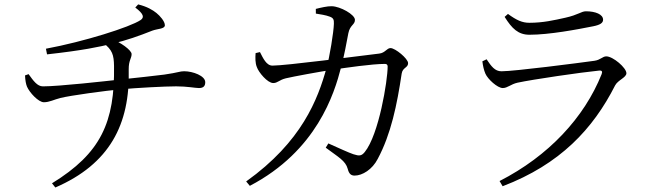

<svg xmlns="http://www.w3.org/2000/svg" viewBox="-20 -795 3020 867"><path d="M214.8 32.7 229.9 51.7C473.5 -53.9 567.9 -231.8 561.2 -481.8C560.9 -522.9 574.3 -531.1 574.3 -550.8C574.3 -568.6 522.6 -605.1 484.6 -618.3L445.4 -601.8C487.6 -570.3 494.1 -546.6 494.9 -497.1C498.8 -243.7 435.9 -102.9 214.8 32.7ZM178.2 -333.3C203.1 -333.3 224.3 -345.5 253.1 -352.6C297.5 -363.8 457.6 -385.7 527.3 -391.9C596.9 -398.2 724 -405.1 775.3 -405.1C825.1 -405.1 861.8 -397.4 878.5 -397.4C899.8 -397.4 906.8 -407.6 906.8 -423.9C906.8 -452.6 851 -473.3 811.4 -473.3C791.5 -473.3 785.3 -467.2 722.1 -458.2C683.1 -453 592.4 -443.3 520.8 -435.7C459.3 -428.9 246.6 -405 173.8 -405C148.5 -405 130.9 -429.9 109.1 -460.2L93 -454.4C94 -431.5 97.4 -414.2 102 -403.5C113.3 -377.2 153.4 -333.3 178.2 -333.3ZM187.4 -575 192.4 -549.5C356.4 -567.6 429 -583.7 485.9 -597.3C551.1 -612.6 607.2 -632.5 667.7 -656.6C691.7 -665.6 724.5 -663.9 724.5 -680.9C724.5 -698.6 702.7 -723.2 686.5 -736.3C669.7 -749.8 644.2 -765.2 603.9 -775.1L590.9 -761C630.2 -731.3 631.6 -716.2 615.3 -704.7C567.4 -672.5 359 -606.8 187.4 -575Z M1581.4 -2.1C1616 -2.1 1661.3 -29.4 1685.8 -77.7C1745.7 -189.5 1772.9 -322.3 1793.8 -462.5C1798.2 -491.1 1822.8 -488.4 1822.8 -509.7C1822.8 -530.5 1764.5 -577.9 1743.5 -577.9C1726.6 -577.9 1719.4 -556 1692.2 -553C1596.8 -541.3 1270 -498.7 1210.4 -498.7C1182.7 -498.7 1168 -532.5 1153.9 -559.8L1134.2 -555.2C1132.7 -534.6 1132.1 -510.8 1139.9 -491.9C1147.8 -468.5 1187.8 -420 1213.9 -420C1233.8 -420 1240 -433.8 1270.8 -441.4C1304 -449.3 1422.9 -471.2 1483.6 -480.4C1542.8 -489.2 1659.4 -506.4 1718.8 -506.4C1726.5 -506.4 1730.5 -501.8 1730.5 -495C1730.5 -431 1690.8 -186.9 1627 -108.4C1612.6 -90.8 1602.6 -89.8 1576 -98.5C1556.3 -104.8 1505.2 -128.4 1462.7 -147.4L1450.9 -128.1C1507.6 -85.6 1540.4 -69.3 1550.2 -32.4C1555.7 -10.7 1564.5 -2.1 1581.4 -2.1ZM1091.6 24.3 1108.1 44.2C1410.7 -114.1 1489.7 -372.7 1520 -490.3C1533 -536.8 1546.4 -609.5 1553 -645C1560.5 -682.7 1582.8 -682.7 1582.8 -705.3C1582.8 -729.6 1516.3 -766.1 1478.2 -766.9C1458.8 -767.7 1427.2 -760.1 1406.1 -754.8L1406.3 -733.6C1424.4 -730.7 1451.7 -726.8 1469.5 -719.7C1485.4 -713.6 1488.4 -706.6 1487.7 -687.7C1486.9 -651.3 1468.4 -537.5 1454.7 -489.1C1415.4 -346.3 1342.7 -155 1091.6 24.3Z M2235.8 22.5 2249.7 46C2509.2 -52.9 2658.1 -212.9 2757.6 -409.3C2770.4 -433.8 2808.6 -444.7 2808.6 -464.4C2808.6 -488.7 2748.3 -540.5 2717.8 -540.5C2700.7 -540.5 2692.4 -524.6 2664.1 -520.5C2594.3 -510.8 2302.9 -473.1 2244.3 -473.1C2214.7 -473.1 2198.4 -495.7 2177.3 -527.3L2158.2 -518.1C2160.7 -497.6 2164.9 -478.8 2171.9 -462.3C2182.4 -437.8 2226.2 -397.4 2250.3 -397.4C2271.7 -397.4 2286.4 -414.8 2317 -421.6C2385.1 -436.3 2603.8 -468.3 2684.9 -476.2C2698 -477.7 2701.5 -472.2 2696.7 -460C2618.5 -264.4 2457.6 -90.8 2235.8 22.5ZM2370.7 -638.1C2460.2 -638.1 2585.4 -661.7 2658.9 -676.4C2690.9 -682.8 2703.3 -691.7 2703.3 -706C2703.3 -730.3 2668.7 -744 2625.9 -744C2604.6 -744 2592 -728.1 2532.5 -714.9C2481.9 -703.7 2432.3 -692.1 2370.3 -692.1C2337.9 -692.1 2312.1 -704 2273.8 -732.1L2258.7 -718.8C2291.8 -665.8 2320.4 -638.1 2370.7 -638.1Z"/></svg>

Font: Source Han Serif CN VF
Style: Regular
Weight: 250
Designer: Ryoko NISHIZUKA 西塚涼子 (kana & ideographs); Frank Grießhammer (Latin, Greek & Cyrillic); Wenlong ZHANG 张文龙 (bopomofo); San
Foundry: Adobe
Version: Version 2.002;hotconv 1.1.0;makeotfexe 2.6.0